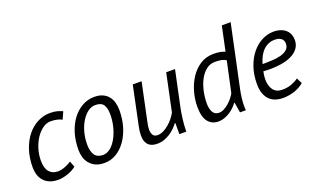

<svg xmlns="http://www.w3.org/2000/svg" viewBox="-76 -1110 2524 1532"><g transform="rotate(-20 1186.0 -344.0)"><path d="M365 -43Q350 -30 330.5 -20Q311 -10 290.5 -3Q270 4 250 8Q230 12 212 12Q163 12 131.5 -3.5Q100 -19 82 -43Q64 -67 57 -95Q50 -123 50 -148Q50 -233 73 -300.5Q96 -368 134.5 -415Q173 -462 223 -487Q273 -512 326 -512Q364 -512 388.5 -505Q413 -498 433 -489L405 -427Q388 -437 363 -442.5Q338 -448 309 -448Q275 -448 242.5 -425Q210 -402 185 -364.5Q160 -327 145 -278.5Q130 -230 130 -179Q130 -114 157 -83Q184 -52 230 -52Q260 -52 293 -65.5Q326 -79 346 -93Z M441 -156Q441 -235 461.5 -300.5Q482 -366 518 -413Q554 -460 601.5 -486Q649 -512 703 -512Q745 -512 774.5 -498.5Q804 -485 822.5 -461.5Q841 -438 849 -407.5Q857 -377 857 -344Q857 -269 837.5 -204Q818 -139 783.5 -91Q749 -43 703 -15.5Q657 12 603 12Q558 12 527.5 -2.5Q497 -17 477.5 -41Q458 -65 449.5 -95Q441 -125 441 -156ZM521 -174Q521 -115 543 -83.5Q565 -52 613 -52Q646 -52 675.5 -75.5Q705 -99 727.5 -139Q750 -179 763.5 -230.5Q777 -282 777 -338Q777 -389 758.5 -418.5Q740 -448 688 -448Q655 -448 625 -425.5Q595 -403 571.5 -365Q548 -327 534.5 -277.5Q521 -228 521 -174Z M1102 -500 1032 -167Q1026 -140 1026 -117Q1026 -89 1037 -70.5Q1048 -52 1077 -52Q1101 -52 1125.5 -64Q1150 -76 1172.5 -95Q1195 -114 1213.5 -137Q1232 -160 1244 -182L1311 -500H1386L1323 -203Q1319 -186 1315 -161.5Q1311 -137 1307.5 -110Q1304 -83 1302 -57.5Q1300 -32 1300 -13V0H1241V-95H1237Q1222 -75 1202.5 -56Q1183 -37 1159.5 -22Q1136 -7 1109 2.5Q1082 12 1052 12Q1030 12 1011.5 7Q993 2 979 -10.5Q965 -23 957 -43.5Q949 -64 949 -96Q949 -131 959 -175L1027 -500Z M1819 -172Q1811 -133 1807 -99Q1803 -65 1803 -36Q1803 -25 1803.5 -16Q1804 -7 1805 2H1755L1741 -85H1737Q1725 -68 1707 -50.5Q1689 -33 1667 -19Q1645 -5 1620.5 3.5Q1596 12 1570 12Q1515 12 1482.5 -28.5Q1450 -69 1450 -157Q1450 -216 1467 -278.5Q1484 -341 1517 -392Q1550 -443 1599.5 -476Q1649 -509 1714 -509Q1732 -509 1745 -508Q1758 -507 1769.5 -505Q1781 -503 1791 -499.5Q1801 -496 1812 -492L1856 -700H1931ZM1598 -52Q1619 -52 1641 -63.5Q1663 -75 1682.5 -92Q1702 -109 1717.5 -128.5Q1733 -148 1742 -165L1798 -425Q1781 -436 1759.5 -440.5Q1738 -445 1703 -445Q1663 -445 1631 -420.5Q1599 -396 1576.5 -355Q1554 -314 1542 -261Q1530 -208 1530 -152Q1530 -111 1546 -81.5Q1562 -52 1598 -52Z M2298 -49Q2263 -19 2215.5 -3.5Q2168 12 2120 12Q2040 12 1999.5 -34Q1959 -80 1959 -162Q1959 -244 1982 -309Q2005 -374 2042.5 -419Q2080 -464 2127.5 -488Q2175 -512 2225 -512Q2261 -512 2287.5 -502Q2314 -492 2331 -475.5Q2348 -459 2356 -437.5Q2364 -416 2364 -392Q2364 -321 2295 -280.5Q2226 -240 2094 -240Q2082 -240 2069 -240.5Q2056 -241 2042 -242Q2038 -223 2036 -206Q2034 -189 2034 -176Q2034 -121 2059 -86.5Q2084 -52 2137 -52Q2181 -52 2217.5 -66.5Q2254 -81 2274 -97ZM2213 -448Q2158 -448 2117.5 -410.5Q2077 -373 2056 -298Q2094 -298 2135 -300Q2176 -302 2209.5 -310.5Q2243 -319 2265 -337.5Q2287 -356 2287 -389Q2287 -399 2283.5 -409.5Q2280 -420 2272 -428.5Q2264 -437 2249.5 -442.5Q2235 -448 2213 -448Z"/></g></svg>

Font: PT Sans
Style: Italic
Weight: 400
Italic angle: -12°
Designer: A.Korolkova, O.Umpeleva, V.Yefimov
Foundry: ParaType Ltd
Version: Version 2.003W OFL